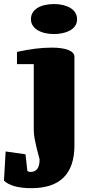

<svg xmlns="http://www.w3.org/2000/svg" viewBox="-20 -725 495 966"><path d="M65.4 -463.9Q113.8 -474.6 157.2 -480Q200.7 -485.4 240.2 -485.4Q266.1 -485.4 287.4 -482.4Q308.6 -479.5 323.5 -473.6Q338.4 -467.8 346.4 -459.2Q354.5 -450.7 354.5 -439V5.9Q354.5 113.8 300.3 167.7Q246.1 221.7 138.2 221.7Q40.5 221.7 0 184.1L8.3 37.1L108.4 51.3L117.7 135.7Q126.5 140.1 132.8 140.1Q179.2 140.1 179.2 78.1Q179.2 74.7 174.6 58.8Q169.9 43 164.6 21Q159.2 -1 154.5 -25.6Q149.9 -50.3 149.9 -71.8V-402.3H65.4ZM135.7 -628.4Q135.7 -648.4 145.3 -662.8Q154.8 -677.2 170.9 -686.5Q187 -695.8 208 -700.2Q229 -704.6 252 -704.6Q276.4 -704.6 297.6 -699.5Q318.8 -694.3 334.5 -684.8Q350.1 -675.3 358.9 -660.9Q367.7 -646.5 367.7 -628.4Q367.7 -607.9 357.4 -593.8Q347.2 -579.6 330.6 -570.8Q314 -562 293.2 -557.9Q272.5 -553.7 252 -553.7Q227.5 -553.7 206.5 -558.6Q185.5 -563.5 169.7 -573Q153.8 -582.5 144.8 -596.4Q135.7 -610.4 135.7 -628.4Z"/></svg>

Font: Tienne Black
Style: Regular
Weight: 900
Designer: vernon adams
Foundry: vernon adams
Version: Version 001.001